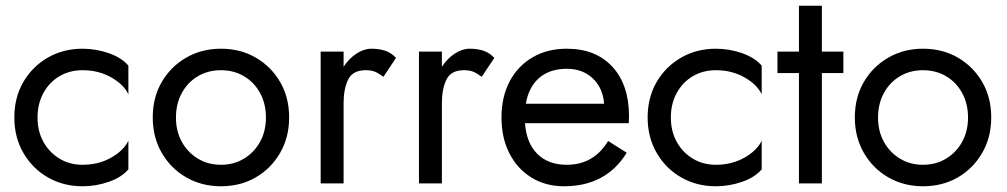

<svg xmlns="http://www.w3.org/2000/svg" viewBox="-20 -640 3514 670"><path d="M111 -230Q111 -182 131.5 -145Q152 -108 187.5 -86.5Q223 -65 268 -65Q324 -65 368 -90Q412 -115 428 -149V-49Q404 -21 359.5 -5.5Q315 10 268 10Q201 10 147 -21Q93 -52 61.5 -106.5Q30 -161 30 -230Q30 -300 61.5 -354Q93 -408 147 -439Q201 -470 268 -470Q315 -470 359.5 -454.5Q404 -439 428 -411V-311Q412 -345 368 -370Q324 -395 268 -395Q223 -395 187.5 -374Q152 -353 131.5 -315.5Q111 -278 111 -230Z M513 -230Q513 -300 544.5 -354Q576 -408 630 -439Q684 -470 751 -470Q819 -470 872.5 -439Q926 -408 957.5 -354Q989 -300 989 -230Q989 -161 957.5 -106.5Q926 -52 872.5 -21Q819 10 751 10Q684 10 630 -21Q576 -52 544.5 -106.5Q513 -161 513 -230ZM594 -230Q594 -182 614.5 -145Q635 -108 670.5 -86.5Q706 -65 751 -65Q796 -65 831.5 -86.5Q867 -108 887.5 -145Q908 -182 908 -230Q908 -278 887.5 -315.5Q867 -353 831.5 -374Q796 -395 751 -395Q706 -395 670.5 -374Q635 -353 614.5 -315.5Q594 -278 594 -230Z M1318 -372Q1302 -384 1289 -389.5Q1276 -395 1256 -395Q1211 -395 1195 -362.5Q1179 -330 1179 -280V0H1099V-460H1179V-407Q1198 -436 1224 -453Q1250 -470 1276 -470Q1301 -470 1322.5 -463.5Q1344 -457 1362 -438Z M1661 -372Q1645 -384 1632 -389.5Q1619 -395 1599 -395Q1554 -395 1538 -362.5Q1522 -330 1522 -280V0H1442V-460H1522V-407Q1541 -436 1567 -453Q1593 -470 1619 -470Q1644 -470 1665.5 -463.5Q1687 -457 1705 -438Z M1948 10Q1884 10 1834.5 -20.5Q1785 -51 1757.5 -105Q1730 -159 1730 -230Q1730 -302 1758.5 -356Q1787 -410 1838.5 -440Q1890 -470 1958 -470Q2059 -470 2117 -407Q2175 -344 2175 -234Q2175 -227 2174.5 -219.5Q2174 -212 2174 -210H1812Q1817 -141 1855 -103Q1893 -65 1958 -65Q2052 -65 2102 -148L2167 -107Q2095 10 1948 10ZM1958 -400Q1899 -400 1862 -368.5Q1825 -337 1815 -278H2088Q2084 -333 2048.5 -366.5Q2013 -400 1958 -400Z M2321 -230Q2321 -182 2341.5 -145Q2362 -108 2397.5 -86.5Q2433 -65 2478 -65Q2534 -65 2578 -90Q2622 -115 2638 -149V-49Q2614 -21 2569.5 -5.5Q2525 10 2478 10Q2411 10 2357 -21Q2303 -52 2271.5 -106.5Q2240 -161 2240 -230Q2240 -300 2271.5 -354Q2303 -408 2357 -439Q2411 -470 2478 -470Q2525 -470 2569.5 -454.5Q2614 -439 2638 -411V-311Q2622 -345 2578 -370Q2534 -395 2478 -395Q2433 -395 2397.5 -374Q2362 -353 2341.5 -315.5Q2321 -278 2321 -230Z M2693 -460H2768V-620H2848V-460H2923V-385H2848V0H2768V-385H2693Z M2963 -230Q2963 -300 2994.5 -354Q3026 -408 3080 -439Q3134 -470 3201 -470Q3269 -470 3322.5 -439Q3376 -408 3407.5 -354Q3439 -300 3439 -230Q3439 -161 3407.5 -106.5Q3376 -52 3322.5 -21Q3269 10 3201 10Q3134 10 3080 -21Q3026 -52 2994.5 -106.5Q2963 -161 2963 -230ZM3044 -230Q3044 -182 3064.5 -145Q3085 -108 3120.5 -86.5Q3156 -65 3201 -65Q3246 -65 3281.5 -86.5Q3317 -108 3337.5 -145Q3358 -182 3358 -230Q3358 -278 3337.5 -315.5Q3317 -353 3281.5 -374Q3246 -395 3201 -395Q3156 -395 3120.5 -374Q3085 -353 3064.5 -315.5Q3044 -278 3044 -230Z"/></svg>

Font: Von Book
Style: Regular
Weight: 400
Version: Version 4.000; ttfautohint (v1.8.4.7-5d5b)